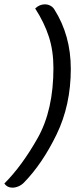

<svg xmlns="http://www.w3.org/2000/svg" viewBox="-44 -743 375 884"><path d="M66 98Q55 109 41 115Q27 121 13 121Q-11 121 -24 102Q57 21 129.5 -107.5Q202 -236 202 -430Q202 -509 181 -574Q160 -639 118 -704Q138 -723 162 -723Q176 -723 187.5 -717Q199 -711 206 -700Q282 -580 282 -426Q282 -259 216.5 -124Q151 11 66 98Z"/></svg>

Font: K2D Light
Style: Italic
Weight: 300
Italic angle: -10°
Designer: Katatrad Aksorn Co.,Ltd.
Foundry: Cadson Demak Co.,Ltd.
Version: Version 1.000; ttfautohint (v1.6)